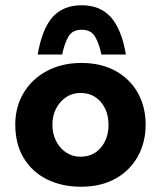

<svg xmlns="http://www.w3.org/2000/svg" viewBox="-20 -697 611 729"><path d="M38 -224Q38 -291 69.5 -344Q101 -397 158 -427.5Q215 -458 289 -458Q364 -458 419 -427.5Q474 -397 503.5 -344Q533 -291 533 -224Q533 -157 503.5 -103.5Q474 -50 419 -19Q364 12 287 12Q215 12 158.5 -16Q102 -44 70 -97Q38 -150 38 -224ZM179 -223Q179 -189 193 -161.5Q207 -134 231 -118Q255 -102 285 -102Q334 -102 363 -136.5Q392 -171 392 -223Q392 -275 363 -309.5Q334 -344 285 -344Q255 -344 231 -328Q207 -312 193 -285Q179 -258 179 -223ZM290 -677Q361 -677 401.5 -631Q442 -585 458 -490H365Q356 -533 340.5 -558.5Q325 -584 290 -584Q255 -584 240 -558.5Q225 -533 216 -490H123Q140 -588 180 -632.5Q220 -677 290 -677Z"/></svg>

Font: Reem Kufi Fun
Style: Regular
Weight: 400
Designer: Khaled Hosny
Version: Version 1.005